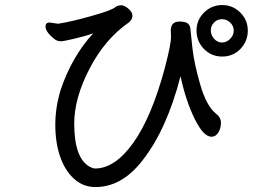

<svg xmlns="http://www.w3.org/2000/svg" viewBox="-20 -735 1040 768"><path d="M915 -612.8Q915 -630.9 901.1 -644.5Q887.2 -658.2 868.2 -658.2Q849.1 -658.2 836.2 -645Q823.2 -631.8 823.2 -613Q823.2 -594.2 836.7 -579.6Q850.1 -564.9 868.2 -564.9Q886.2 -564.9 900.6 -579.6Q915 -594.2 915 -612.8ZM361.8 13.2Q312 13.2 275.4 -20.5Q238.8 -54.2 220 -110.1Q201.2 -166 201.2 -235.8Q201.2 -305.2 222.2 -374Q266.1 -506.8 353 -602.1Q327.1 -591.8 280 -580.8Q232.9 -569.8 224.1 -569.8Q213.9 -569.8 204.1 -574.2Q162.1 -605 162.1 -628.9Q162.1 -645 178.2 -645L211.9 -640.1Q255.9 -646 342 -669.9Q428.2 -693.8 441.9 -707Q452.1 -713.9 465.1 -713.9Q478 -713.9 493.9 -700Q509.8 -686 509.8 -671.9Q509.8 -657.2 495.1 -645Q399.9 -579.1 338.4 -460.9Q276.9 -342.8 276.9 -241.2Q276.9 -102.1 338.9 -67.9Q353 -61 359.9 -61Q439.9 -61 513.4 -164.1Q586.9 -267.1 640.1 -465.8Q664.1 -559.1 664.1 -585.9L663.1 -611.8Q663.1 -648.9 698.2 -648.9Q717.8 -648.9 729 -642.6Q740.2 -636.2 741.7 -618.7Q743.2 -601.1 750 -540.5Q756.8 -480 781 -396.5Q805.2 -313 841.8 -282.2Q863.8 -266.1 863.8 -244.1Q863.8 -222.2 853.3 -205.1Q842.8 -188 826.2 -188Q793.9 -188 758.5 -260Q723.1 -332 702.1 -430.2Q647 -215.8 548.8 -91.8Q466.8 13.2 361.8 13.2ZM869.1 -508.8Q825.2 -508.8 795.7 -539.3Q766.1 -569.8 766.1 -612.8Q766.1 -654.8 796.1 -684.8Q826.2 -714.8 869.1 -714.8Q911.1 -714.8 941.2 -684.8Q971.2 -654.8 971.2 -612.8Q971.2 -569.8 941.7 -539.3Q912.1 -508.8 869.1 -508.8Z"/></svg>

Font: LXGW WenKai Screen
Style: Regular
Weight: 400
Designer: LXGW / Fontworks Inc.
Foundry: LXGW / Fontworks Inc.
Version: Version 1.510;January 18,2025